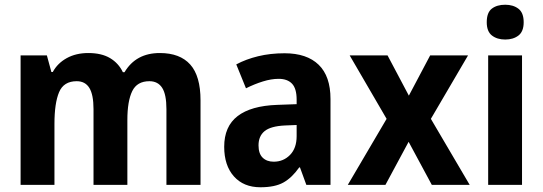

<svg xmlns="http://www.w3.org/2000/svg" viewBox="-20 -781 2293 811"><path d="M655 -557Q740 -557 783.5 -508.5Q827 -460 827 -357V0H683V-320Q683 -382 665 -410Q647 -438 611 -438Q559 -438 538.5 -396Q518 -354 518 -274V0H375V-320Q375 -381 357.5 -409.5Q340 -438 304 -438Q249 -438 229.5 -391.5Q210 -345 210 -258V0H67V-547H178L197 -477H203Q223 -514 262 -535.5Q301 -557 353 -557Q409 -557 445 -535.5Q481 -514 499 -476H506Q554 -557 655 -557Z M1182 -556Q1276 -556 1326 -507.5Q1376 -459 1376 -363V0H1274L1247 -74H1244Q1213 -30 1177 -10Q1141 10 1080 10Q1009 10 968 -36Q927 -82 927 -161Q927 -247 983.5 -290.5Q1040 -334 1150 -338L1233 -341V-360Q1233 -407 1213.5 -427.5Q1194 -448 1157 -448Q1126 -448 1090.5 -437Q1055 -426 1019 -408L978 -509Q1019 -531 1070.5 -543.5Q1122 -556 1182 -556ZM1183 -251Q1123 -248 1097.5 -227Q1072 -206 1072 -167Q1072 -132 1089.5 -115Q1107 -98 1136 -98Q1177 -98 1205 -126.5Q1233 -155 1233 -206V-253Z M1613 -279 1457 -547H1617L1707 -377L1797 -547H1957L1800 -279L1964 0H1804L1706 -182L1608 0H1449Z M2114 -761Q2148 -761 2170 -744Q2192 -727 2192 -687Q2192 -648 2170 -631Q2148 -614 2114 -614Q2080 -614 2058 -631Q2036 -648 2036 -687Q2036 -728 2057.5 -744.5Q2079 -761 2114 -761ZM2185 -547V0H2042V-547Z"/></svg>

Font: Noto Sans Hebrew SemiCondensed
Style: Bold
Weight: 700
Width: 4
Designer: Monotype Design Team
Foundry: Monotype Imaging Inc.
Version: Version 2.004; ttfautohint (v1.8.4.7-5d5b)